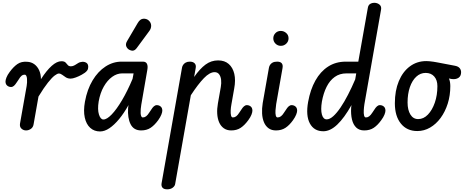

<svg xmlns="http://www.w3.org/2000/svg" viewBox="-20 -949 3375 1397"><path d="M169.5 0Q150.5 0 136.2 -13Q122 -26 125.5 -49.5L174 -323.5Q176 -335 176.8 -349.2Q177.5 -363.5 176.5 -376.2Q175.5 -389 171.5 -397.2Q167.5 -405.5 160 -405.5Q146 -405.5 136.2 -397Q126.5 -388.5 116.5 -371.5L102 -350Q91.5 -333.5 81.8 -324.8Q72 -316 60.5 -316Q44.5 -316 32.2 -326.2Q20 -336.5 20 -356.5Q20 -367 27 -385.2Q34 -403.5 50.5 -425.5Q77.5 -462.5 106.5 -482.8Q135.5 -503 178 -499.5Q207.5 -498 229.8 -481.8Q252 -465.5 264.8 -437.8Q277.5 -410 278 -373Q318.5 -436 356.2 -469.8Q394 -503.5 426.5 -503.5Q448 -503.5 457 -494.2Q466 -485 473.2 -475.8Q480.5 -466.5 496.5 -466.5Q510 -466.5 524.5 -475Q539 -483.5 547 -489Q560.5 -498 578 -499.2Q595.5 -500.5 608.8 -491.8Q622 -483 622 -462.5Q622 -447 614.8 -436.8Q607.5 -426.5 596.5 -419Q585.5 -411.5 574 -405Q554.5 -394 531.5 -385.5Q508.5 -377 494 -377Q474 -377 459.2 -386.2Q444.5 -395.5 432.5 -404.8Q420.5 -414 408 -414Q397 -414 377.5 -399.2Q358 -384.5 329 -348.2Q300 -312 260 -246.5L224.5 -45Q221 -22.5 204.5 -11.2Q188 0 169.5 0Z M708 7.5Q665.5 7.5 636.5 -18.8Q607.5 -45 596.8 -93.8Q586 -142.5 598 -209Q614.5 -299 653.8 -364.2Q693 -429.5 747.8 -465Q802.5 -500.5 864 -500.5H1019.5Q1042 -500.5 1049.5 -484.2Q1057 -468 1052 -441L1008 -187Q1005.5 -172 1004 -155.8Q1002.5 -139.5 1003.2 -125.5Q1004 -111.5 1007.8 -103Q1011.5 -94.5 1019.5 -94.5Q1032 -94.5 1043.2 -103Q1054.5 -111.5 1065 -128.5L1079.5 -150Q1089.5 -166.5 1099.5 -175.2Q1109.5 -184 1121 -184Q1137 -184 1149 -174Q1161 -164 1161 -143.5Q1161 -133 1154 -115Q1147 -97 1131 -74.5Q1104 -37.5 1075.5 -18.8Q1047 0 1007 0Q953 0 930.2 -45.2Q907.5 -90.5 912 -163L915 -184.5Q882.5 -126 847 -83Q811.5 -40 776.2 -16.2Q741 7.5 708 7.5ZM732.5 -79.5Q757.5 -79.5 793 -116.5Q828.5 -153.5 868 -220.2Q907.5 -287 944.5 -375L952 -415H868.5Q831 -415 796 -389.8Q761 -364.5 735 -318.8Q709 -273 698 -211Q688.5 -152 700 -115.8Q711.5 -79.5 732.5 -79.5Z M919 -587.5Q904 -597 898.2 -613.2Q892.5 -629.5 905 -650.5L982 -781.5Q999.5 -811.5 1023 -812.8Q1046.5 -814 1062 -800Q1079 -784.5 1079.8 -763.8Q1080.5 -743 1067.5 -725L975 -599.5Q961.5 -581.5 947.2 -580.5Q933 -579.5 919 -587.5Z M1196.5 428.5Q1172.5 428.5 1162.5 416.8Q1152.5 405 1155.5 385.5L1304.5 -457.5Q1306 -466.5 1312.2 -476.5Q1318.5 -486.5 1330.8 -493.5Q1343 -500.5 1361 -500.5Q1384 -500.5 1396 -488.5Q1408 -476.5 1404 -454.5L1392.5 -389Q1434.5 -449 1475.5 -479.2Q1516.5 -509.5 1567 -509.5Q1614.5 -509.5 1644.2 -483.5Q1674 -457.5 1684.8 -411.5Q1695.5 -365.5 1684 -304.5L1664 -191Q1659.5 -168 1658.5 -145.5Q1657.5 -123 1661 -108.8Q1664.5 -94.5 1674.5 -94.5Q1687.5 -94.5 1698.8 -103Q1710 -111.5 1720.5 -128.5L1735 -150Q1745 -166.5 1755 -175.2Q1765 -184 1776 -184Q1792.5 -184 1804.5 -174Q1816.5 -164 1816.5 -143.5Q1816.5 -133 1809.8 -115Q1803 -97 1786.5 -74.5Q1759.5 -37.5 1731 -18.8Q1702.5 0 1662.5 0Q1630.5 0 1608.2 -16Q1586 -32 1574.2 -59.5Q1562.5 -87 1560.5 -122.2Q1558.5 -157.5 1565.5 -196.5L1586.5 -315.5Q1591.5 -343.5 1588.8 -368.2Q1586 -393 1574.2 -408.5Q1562.5 -424 1541.5 -424Q1506 -424 1463.8 -380.5Q1421.5 -337 1368.5 -256L1254.5 389.5Q1252.5 404.5 1236.8 416.5Q1221 428.5 1196.5 428.5Z M2023 -615.5Q2000.5 -615.5 1984.5 -631.5Q1968.5 -647.5 1968.5 -670Q1968.5 -692 1984 -708Q1999.5 -724 2023 -724Q2045 -724 2062.2 -709Q2079.5 -694 2079.5 -670Q2079.5 -647.5 2063 -631.5Q2046.5 -615.5 2023 -615.5ZM1988 0Q1955.5 0 1933.8 -16Q1912 -32 1900.5 -59.8Q1889 -87.5 1887 -123.2Q1885 -159 1891.5 -199L1936.5 -454.5Q1938 -465 1944.2 -475.8Q1950.5 -486.5 1963.2 -493.5Q1976 -500.5 1997 -500.5Q2020.5 -500.5 2030.2 -488.2Q2040 -476 2035.5 -452.5L1989.5 -191.5Q1986 -168.5 1984.5 -146Q1983 -123.5 1986.5 -109Q1990 -94.5 2000 -94.5Q2013 -94.5 2024.2 -103Q2035.5 -111.5 2046 -128.5L2060.5 -150Q2070.5 -166.5 2080.5 -175.2Q2090.5 -184 2102 -184Q2118 -184 2130 -174Q2142 -164 2142 -143.5Q2142 -133 2135 -115Q2128 -97 2112 -74.5Q2085.5 -37.5 2056.8 -18.8Q2028 0 1988 0Z M2332.5 6Q2265 6 2234.5 -51Q2204 -108 2222 -208Q2238 -297 2274.8 -362.8Q2311.5 -428.5 2367.2 -464.5Q2423 -500.5 2496 -500.5H2587L2656.5 -892.5Q2660 -913 2674.2 -921Q2688.5 -929 2705.5 -928.5Q2726.5 -928 2741.8 -915Q2757 -902 2752.5 -878.5L2631.5 -191.5Q2628 -169 2626.8 -146.2Q2625.5 -123.5 2629 -109Q2632.5 -94.5 2642.5 -94.5Q2655.5 -94.5 2666.5 -103Q2677.5 -111.5 2688.5 -128.5L2703 -150Q2713 -166.5 2722.8 -175.2Q2732.5 -184 2744 -184Q2760.5 -184 2772.5 -174Q2784.5 -164 2784.5 -143.5Q2784.5 -133 2777.5 -115Q2770.5 -97 2754 -74.5Q2727.5 -37.5 2699 -18.8Q2670.5 0 2630 0Q2594 0 2572 -21Q2550 -42 2541 -79.5Q2532 -117 2535 -166L2537.5 -184.5Q2485 -91 2434 -42.5Q2383 6 2332.5 6ZM2357 -80.5Q2379 -80.5 2404.8 -103.5Q2430.5 -126.5 2457.8 -166.8Q2485 -207 2512.2 -259.8Q2539.5 -312.5 2564.5 -371.5L2572 -415H2500.5Q2451.5 -415 2415.5 -389.2Q2379.5 -363.5 2356.2 -317Q2333 -270.5 2322 -209Q2312.5 -150.5 2322.2 -115.5Q2332 -80.5 2357 -80.5Z M3016.5 4.5Q2940.5 4.5 2896.8 -49.8Q2853 -104 2853 -197.5Q2853 -289.5 2881.8 -358.5Q2910.5 -427.5 2962.2 -466Q3014 -504.5 3081.5 -504.5Q3093 -504.5 3106.5 -503.2Q3120 -502 3134 -499.8Q3148 -497.5 3159 -495.5Q3161.5 -495 3173.5 -492.8Q3185.5 -490.5 3213.2 -485.2Q3241 -480 3290.5 -470.5Q3314 -466 3324.5 -453.2Q3335 -440.5 3335 -423.5Q3335 -395 3315.5 -382.5Q3296 -370 3267 -374L3246.5 -378Q3251.5 -366.5 3254 -352.5Q3256.5 -338.5 3256.5 -322.5Q3256.5 -254.5 3237.8 -195.2Q3219 -136 3186 -91Q3153 -46 3109.5 -20.8Q3066 4.5 3016.5 4.5ZM3022.5 -82.5Q3062 -82.5 3093.5 -115.2Q3125 -148 3143.8 -202.2Q3162.5 -256.5 3162.5 -322Q3162.5 -366.5 3139.5 -392.5Q3116.5 -418.5 3077 -418.5Q3038.5 -418.5 3008.8 -391Q2979 -363.5 2962.2 -314.8Q2945.5 -266 2945.5 -203.5Q2945.5 -149 2966 -115.8Q2986.5 -82.5 3022.5 -82.5Z"/></svg>

Font: Edu AU VIC WA NT Pre Medium
Style: Regular
Weight: 500
Designer: Tina and Corey Anderson, Eben Sorkin, Mirko Velimirovic
Foundry: Google for Education
Version: Version 1.001